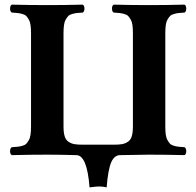

<svg xmlns="http://www.w3.org/2000/svg" viewBox="-20 -667 847 828"><path d="M498 2Q472.7 2 459.2 33.9Q445.8 65.9 439.9 141.1Q424.8 137.2 407.2 137.2Q394.5 137.2 366.2 141.1Q355.5 2 309.1 2Q234.9 0 185.1 0Q110.8 0 30.8 2Q23.4 -2.4 23.4 -15.1Q23.4 -27.8 30.8 -32.2Q47.4 -33.2 56.4 -34.2Q65.4 -35.2 76.7 -38.3Q87.9 -41.5 93.3 -47.1Q98.6 -52.7 104.2 -62.5Q109.9 -72.3 111.8 -86.9Q113.8 -101.6 113.8 -122.1V-522.9Q113.8 -543.5 111.8 -558.1Q109.9 -572.8 104.2 -582.5Q98.6 -592.3 93.3 -597.9Q87.9 -603.5 76.7 -606.7Q65.4 -609.9 56.4 -610.8Q47.4 -611.8 30.8 -612.8Q23.4 -617.2 23.4 -629.9Q23.4 -642.6 30.8 -647Q110.8 -645 185.1 -645Q256.8 -645 336.9 -647Q344.2 -642.6 344.2 -629.9Q344.2 -617.2 336.9 -612.8Q320.3 -611.8 311.3 -610.8Q302.2 -609.9 291 -606.7Q279.8 -603.5 274.4 -597.9Q269 -592.3 263.4 -582.5Q257.8 -572.8 255.9 -558.1Q253.9 -543.5 253.9 -522.9V-122.1Q253.9 -95.7 258.8 -79.6Q263.7 -63.5 275.4 -55.7Q287.1 -47.9 300.8 -45.4Q314.5 -43 337.9 -43H469.2Q492.7 -43 506.3 -45.4Q520 -47.9 531.7 -55.7Q543.5 -63.5 548.3 -79.6Q553.2 -95.7 553.2 -122.1V-522.9Q553.2 -543.5 551.3 -558.1Q549.3 -572.8 543.7 -582.5Q538.1 -592.3 532.7 -597.9Q527.3 -603.5 516.1 -606.7Q504.9 -609.9 495.8 -610.8Q486.8 -611.8 470.2 -612.8Q462.9 -617.2 462.9 -629.9Q462.9 -642.6 470.2 -647Q550.3 -645 622.1 -645Q695.8 -645 775.9 -647Q783.2 -642.6 783.2 -629.9Q783.2 -617.2 775.9 -612.8Q759.3 -611.8 750.2 -610.8Q741.2 -609.9 730 -606.7Q718.8 -603.5 713.4 -597.9Q708 -592.3 702.4 -582.5Q696.8 -572.8 694.8 -558.1Q692.9 -543.5 692.9 -522.9V-122.1Q692.9 -101.6 694.8 -86.9Q696.8 -72.3 702.4 -62.5Q708 -52.7 713.4 -47.1Q718.8 -41.5 730 -38.3Q741.2 -35.2 750.2 -34.2Q759.3 -33.2 775.9 -32.2Q783.2 -27.8 783.2 -15.1Q783.2 -2.4 775.9 2Q695.8 0 622.1 0Z"/></svg>

Font: Common Serif
Style: Bold
Weight: 700
Designer: Philipp H. Poll, Khaled Hosny
Foundry: Stefan Peev, Context Ltd.
Version: Version 1.026